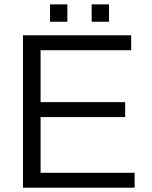

<svg xmlns="http://www.w3.org/2000/svg" viewBox="-20 -872 707 892"><path d="M605.5 0H86.9V-708H589.4V-638.7H168.5V-397.5H561.5V-328.1H168.5V-69.3H605.5ZM293 -771H212.4V-851.6H293ZM486.3 -771H405.8V-851.6H486.3Z"/></svg>

Font: Saysettha OT
Style: Regular
Weight: 400
Designer: John M. Durdin and Silvain Dupertuis
Foundry: Lao Script for Windows
Version: Version 2.000